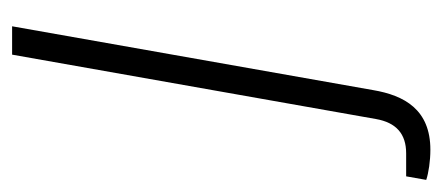

<svg xmlns="http://www.w3.org/2000/svg" viewBox="-326 -334 748 325"><g transform="rotate(-90 48.5 -172.0)"><path d="M-43 182C25 182 49 138 58 85L166 -526H118L9 90C3 124 -16 141 -49 141H-88L-94 175C-82 179 -62 182 -43 182Z"/></g></svg>

Font: Archivo Thin
Style: Italic
Weight: 100
Italic angle: -10°
Designer: Hector Gatti
Foundry: Omnibus-Type
Version: Version 2.001